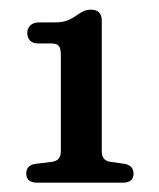

<svg xmlns="http://www.w3.org/2000/svg" viewBox="-20 -736 333 402"><path d="M60.4 -645H87.3Q98.5 -645 102.9 -640.1Q107.4 -635.2 107.4 -620.1V-419.6Q107.4 -409.7 103 -404.2Q98.6 -398.7 89.8 -397.3L53.5 -392.8Q35 -389.9 35 -372.5Q35 -353.6 57.7 -353.6H237.1Q259.6 -353.6 259.6 -372.5Q259.6 -389 241.6 -392.8L210.5 -397.3Q201.3 -398.9 197.2 -404.3Q193.1 -409.7 193.1 -419.3V-692.9Q193.1 -715.8 169.9 -715.8Q163.7 -715.8 157.8 -713.8Q151.9 -711.7 145.4 -707.2Q134 -698.9 123.3 -694Q112.6 -689.1 95 -689.1H61.8Q50.1 -689.1 43.6 -682.8Q37.1 -676.6 37.1 -667.4Q37.1 -657 42.9 -651Q48.7 -645 60.4 -645Z"/></svg>

Font: Fraunces SuperSoft 9pt
Style: Regular
Weight: 900
Version: Version 1.000;[b76b70a41]